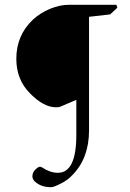

<svg xmlns="http://www.w3.org/2000/svg" viewBox="-20 -566 541 800"><path d="M469 -534 439 -506 351 -496V-23Q351 93 282 163Q262 185 233 199Q204 214 193 214Q151 214 126 191Q115 181 115 169Q115 165 116 160Q119 146 136 133Q146 125 156 132Q189 154 221 154Q298 154 298 -3V-150L230 -121Q227 -119 213 -119Q162 -119 105 -177Q48 -234 48 -321Q48 -418 116 -483Q147 -512 188 -529Q229 -546 266 -546H465Z"/></svg>

Font: Shafarik
Style: Regular
Weight: 400
Version: Version 1.001; ttfautohint (v1.8.4.7-5d5b)